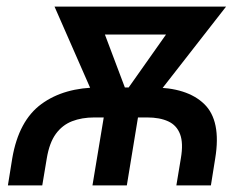

<svg xmlns="http://www.w3.org/2000/svg" viewBox="-20 -561 751 581"><path d="M3.9 0 17.1 -82Q36.6 -195.8 105.2 -246.1Q173.8 -296.4 280.8 -296.4H439.9Q546.4 -296.4 598.1 -246.1Q649.9 -195.8 631.3 -82L618.2 0H513.7L527.3 -82Q535.2 -127.9 524.9 -155Q514.6 -182.1 489 -193.8Q463.4 -205.6 425.3 -205.6H265.6Q227.5 -205.6 198 -194.1Q168.5 -182.6 148.9 -155.8Q129.4 -128.9 121.6 -82L107.9 0ZM259.8 0 304.7 -270.5H408.2L363.8 0ZM290 -210.4 145 -541H265.6L379.9 -237.8L363.8 -210.4ZM335 -210.4 330.1 -240.7 542 -541H664.1L406.2 -210.4ZM214.8 -456.5 228 -541H597.2L583.5 -456.5Z"/></svg>

Font: Inter 17pt Medium
Style: Italic
Weight: 500
Italic angle: -9.3988°
Version: Version 4.001;git-66647c0bb